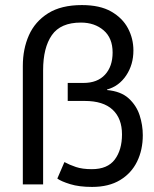

<svg xmlns="http://www.w3.org/2000/svg" viewBox="-20 -727 606 757"><path d="M402 -372Q457 -367 487.5 -339Q518 -311 530.5 -272.5Q543 -234 543 -194Q543 -136 520.5 -90Q498 -44 453.5 -17Q409 10 343 10Q292 10 256.5 -1Q221 -12 206 -23L234 -88Q254 -77 279.5 -68.5Q305 -60 342 -60Q404 -60 432.5 -98Q461 -136 461 -197Q461 -260 424 -294.5Q387 -329 314 -329H247V-400H309Q364 -400 394 -432.5Q424 -465 424 -520Q424 -577 388.5 -607.5Q353 -638 299 -638Q219 -638 184.5 -588.5Q150 -539 150 -450V0H70V-467Q70 -534 94 -588Q118 -642 169.5 -674.5Q221 -707 303 -707Q374 -707 418.5 -681.5Q463 -656 484.5 -615.5Q506 -575 506 -528Q506 -472 477.5 -429.5Q449 -387 402 -374Z"/></svg>

Font: Prodigy Sans
Style: Regular
Weight: 400
Designer: Wei Huang
Foundry: Wei Huang
Version: Version 1.003; ttfautohint (v1.8.3)